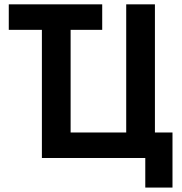

<svg xmlns="http://www.w3.org/2000/svg" viewBox="-20 -720 828 875"><path d="M170.9 0V-584H20V-700.2H445.8V-584H301.8V-116.2H555.2V-700.2H686V-116.2H766.1V134.8H642.1V0Z"/></svg>

Font: Fixel Text SemiBold
Style: Regular
Weight: 600
Width: 4
Designer: AlfaBravo + MacPaw
Foundry: Kyrylo Tkachov, Marchela Mozhyna, Serhii Makarenko, Maria Weinstein, Zakhar Kryvoshyya
Version: Version 1.211